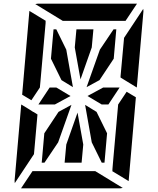

<svg xmlns="http://www.w3.org/2000/svg" viewBox="-20 -1020 856 1040"><path d="M649 -782 652 -815 756 -972Q757 -968 757 -959L721 -546L633 -600V-607ZM539 -546H628L567 -454H531L454 -500ZM277 -454H234H188L249 -546H285L362 -500ZM270 -861H285L339 -751L375 -548L313 -586L256 -702ZM716 -493 677 -41Q677 -41 677 -39L588 -93L589 -95V-103L592 -139L599 -218L620 -454L666 -523ZM100 -507 139 -959Q139 -959 139 -961L228 -907L227 -905V-895L224 -861L217 -782L199 -578L196 -546L150 -477ZM167 -218 164 -185 60 -28Q59 -32 59 -41L95 -454L141 -426L161 -413V-414L183 -400ZM385 -763 394 -861H486L477 -763L416 -590ZM449 -548 521 -751 595 -861H610L596 -702L519 -586ZM560 -298 546 -139H531L477 -249L441 -452L503 -414ZM496 -93 645 -2Q637 0 632 0H96H94L156 -93H159H190H326H418ZM320 -907 171 -998Q179 -1000 184 -1000H720H722L660 -907H657H626H490H398ZM367 -452 295 -249 221 -139H206L220 -298L297 -414ZM431 -237 422 -139H330L339 -237L400 -410Z"/></svg>

Font: DSEG14 Modern Mini
Style: Italic
Weight: 400
Italic angle: -5°
Designer: Keshikan(Twitter:@keshinomi_88pro)
Version: Version 0.46